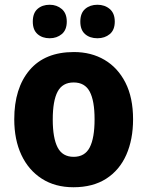

<svg xmlns="http://www.w3.org/2000/svg" viewBox="-20 -778 620 808"><path d="M540 -276Q540 -191 511.5 -126.5Q483 -62 427 -26Q371 10 289 10Q212 10 156 -26Q100 -62 70 -126Q40 -190 40 -276Q40 -407 104.5 -483Q169 -559 291 -559Q364 -559 420 -526Q476 -493 508 -430Q540 -367 540 -276ZM202 -275Q202 -197 222.5 -157.5Q243 -118 290 -118Q337 -118 357.5 -157.5Q378 -197 378 -276Q378 -354 357.5 -392.5Q337 -431 290 -431Q243 -431 222.5 -392.5Q202 -354 202 -275ZM118 -687Q118 -723 138 -740.5Q158 -758 189 -758Q219 -758 240 -740Q261 -722 261 -687Q261 -652 240 -634.5Q219 -617 189 -617Q158 -617 138 -634.5Q118 -652 118 -687ZM318 -687Q318 -723 338.5 -740.5Q359 -758 390 -758Q421 -758 442 -740Q463 -722 463 -687Q463 -652 442 -634.5Q421 -617 390 -617Q358 -617 338 -634.5Q318 -652 318 -687Z"/></svg>

Font: Noto Sans Kannada SemiCondensed ExtraBold
Style: Regular
Weight: 800
Width: 4
Designer: Jelle Bosma - Monotype Design Team
Foundry: Monotype Imaging Inc.
Version: Version 2.005; ttfautohint (v1.8.4.7-5d5b)